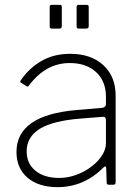

<svg xmlns="http://www.w3.org/2000/svg" viewBox="-20 -762 578 792"><path d="M218 10Q139 10 93.5 -29Q48 -68 48 -135Q48 -287 295 -308L400 -317Q417 -319 417 -332V-363Q417 -427 376.5 -464.5Q336 -502 268 -502Q169 -502 100 -410Q98 -407 95.5 -405.5Q93 -404 90 -406L66 -421Q61 -424 66 -431Q100 -481 151 -510.5Q202 -540 270 -540Q355 -540 406 -493.5Q457 -447 457 -367V-10Q457 0 447 0H429Q420 0 420 -9L418 -70Q417 -75 414.5 -75.5Q412 -76 408 -72Q326 10 218 10ZM403 -280 314 -273Q198 -264 144 -230.5Q90 -197 90 -138Q90 -87 126.5 -57.5Q163 -28 224 -28Q260 -28 295.5 -41Q331 -54 360 -77Q388 -99 402.5 -123.5Q417 -148 417 -171V-266Q417 -282 403 -280ZM235 -656Q235 -649 232.5 -646.5Q230 -644 223 -644H196Q189 -644 187 -646Q185 -648 185 -654V-732Q185 -738 187 -740Q189 -742 194 -742H226Q231 -742 233 -740Q235 -738 235 -732ZM346 -656Q346 -649 343.5 -646.5Q341 -644 334 -644H307Q300 -644 298 -646Q296 -648 296 -654V-732Q296 -738 298 -740Q300 -742 305 -742H337Q342 -742 344 -740Q346 -738 346 -732Z"/></svg>

Font: Libre Franklin Thin
Style: Regular
Weight: 250
Designer: Pablo Impallari, Rodrigo Fuenzalida
Foundry: Impallari Type
Version: Version 1.002; ttfautohint (v1.5)